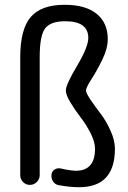

<svg xmlns="http://www.w3.org/2000/svg" viewBox="-20 -780 540 810"><path d="M65.4 -41V-538.1Q65.4 -657.2 109.9 -708.5Q154.3 -759.8 252.9 -759.8Q340.8 -759.8 387.7 -721.7Q434.6 -683.6 434.6 -615.2Q434.6 -575.2 411.6 -528.3Q388.7 -481.4 365.7 -445.8Q342.8 -410.2 342.8 -398.4Q342.8 -387.7 361.8 -359.4Q380.9 -331.1 403.8 -301.3Q426.8 -271.5 445.8 -230Q464.8 -188.5 464.8 -152.3Q464.8 9.8 313.5 9.8Q274.4 9.8 226.6 1Q211.9 -2 203.6 -15.1Q195.3 -28.3 197.3 -43Q198.2 -56.6 210 -64.5Q221.7 -72.3 236.3 -69.3Q274.4 -60.5 299.8 -59.6Q380.9 -59.6 380.9 -152.3Q380.9 -181.6 361.8 -218.8Q342.8 -255.9 319.3 -286.1Q295.9 -316.4 276.9 -348.1Q257.8 -379.9 257.8 -398.4Q257.8 -422.9 305.2 -502.4Q352.5 -582 352.5 -620.1Q352.5 -690.4 254.9 -690.4Q193.4 -690.4 170.4 -660.2Q147.5 -629.9 147.5 -540V-41Q147.5 -24.4 135.3 -12.2Q123 0 106 0Q88.9 0 77.1 -12.2Q65.4 -24.4 65.4 -41Z"/></svg>

Font: Rounded-X Mgen+ 2m regular
Style: Regular
Weight: 400
Designer: [Source Han Sans]
Ryoko NISHIZUKA  (kana & ideographs); Paul D. Hunt (Latin, Greek & Cyrillic); Wenlong ZHANG  (bopomofo
Version: Version 1.059.20150602